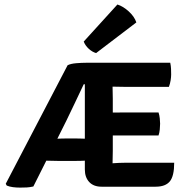

<svg xmlns="http://www.w3.org/2000/svg" viewBox="-20 -827 833 852"><path d="M234.5 -113Q226 -113 209.5 -113.5Q193 -114 185.5 -114L128 0.5Q113 4 99 4.8Q85 5.5 69 5.5Q52.5 5.5 37.2 3.5Q22 1.5 10 -3.5L5.5 -11.5L280 -537.5Q294 -544.5 318.2 -546.5Q342.5 -548.5 361.5 -548.5H735.5Q738.5 -534 739 -521Q739.5 -508 739.5 -496.5Q739.5 -485 737.2 -470.8Q735 -456.5 729.5 -441.5H538.5Q515.5 -441.5 479.5 -442.5Q479.5 -428.5 480 -416.2Q480.5 -404 480.5 -388.5V-327.5Q497 -327.5 513 -327.8Q529 -328 538.5 -328H683.5Q687.5 -316 689 -302Q690.5 -288 690.5 -278Q690.5 -266.5 689 -252Q687.5 -237.5 683.5 -226H538.5Q529 -226 513 -226Q497 -226 480.5 -226V-157.5Q480.5 -142 480 -129.8Q479.5 -117.5 479.5 -103V-102.5Q494.5 -103.5 508.2 -104.2Q522 -105 543 -105H753Q753 -45.5 733.5 -22Q714 1.5 670.5 1.5H430.5Q395.5 1.5 376 -19.2Q356.5 -40 356.5 -75V-114Q347 -113.5 336.5 -113.2Q326 -113 319.5 -113ZM274.5 -291.5 234.5 -211.5Q243.5 -212 254 -212.2Q264.5 -212.5 271.5 -212.5H318.5Q325 -212.5 336 -212.2Q347 -212 356.5 -211.5V-454L356 -453H351.5Q333.5 -414.5 311.8 -369.2Q290 -324 274.5 -291.5ZM501 -807Q526.5 -799 551.5 -776.2Q576.5 -753.5 585 -727.5L406.5 -591.5Q390 -596 374.2 -610.2Q358.5 -624.5 351.5 -642.5Z"/></svg>

Font: Signika SC SemiBold
Style: Regular
Weight: 600
Designer: Anna Giedryś
Foundry: Anna Giedryś
Version: Version 2.000; ttfautohint (v1.8.3) -l 8 -r 50 -G 200 -x 9 -